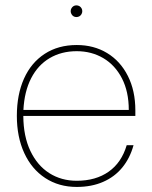

<svg xmlns="http://www.w3.org/2000/svg" viewBox="-20 -700 577 728"><path d="M43.9 -260.7Q43.9 -341.3 71 -401.9Q98.1 -462.4 149.4 -495.8Q200.7 -529.3 271 -529.3Q335.9 -529.3 386.2 -498.8Q436.5 -468.3 464.8 -412.1Q493.2 -356 493.2 -281.2V-260.3H68.4Q68.8 -183.1 95.2 -127.7Q121.6 -72.3 167 -43.5Q212.4 -14.6 271 -14.6Q343.3 -14.6 392.1 -49.1Q440.9 -83.5 460.4 -149.4H486.3Q472.7 -100.1 443.6 -64.7Q414.6 -29.3 370.8 -10.3Q327.1 8.8 271 8.8Q203.1 8.8 151.6 -24.9Q100.1 -58.6 72 -119.6Q43.9 -180.7 43.9 -260.7ZM271 -505.9Q212.9 -505.9 168.5 -479.7Q124 -453.6 98.1 -403.3Q72.3 -353 68.8 -283.2H468.3Q468.3 -352.5 442.4 -402.8Q416.5 -453.1 371.8 -479.5Q327.1 -505.9 271 -505.9ZM248 -657.7Q248 -663.6 251 -668.7Q253.9 -673.8 258.8 -676.8Q263.7 -679.7 269.5 -679.7Q275.9 -679.7 281 -676.8Q286.1 -673.8 289.1 -668.7Q292 -663.6 292 -657.7Q292 -651.9 289.1 -646.5Q286.1 -641.1 281 -638.2Q275.9 -635.3 269.5 -635.3Q263.7 -635.3 258.8 -638.2Q253.9 -641.1 251 -646.5Q248 -651.9 248 -657.7Z"/></svg>

Font: Wand UI Pro
Style: Regular
Weight: 400
Designer: Andreas Faust
Version: Version 1.003;FEAKit 1.0